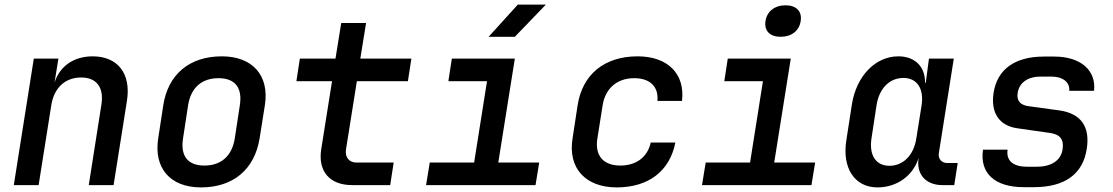

<svg xmlns="http://www.w3.org/2000/svg" viewBox="-20 -805 4840 835"><path d="M40 0H148L203 -347C215 -424 264 -468 333 -468C399 -468 433 -426 421 -350L366 0H474L532 -366C551 -485 492 -560 383 -560C301 -560 239 -517 217 -445L234 -550H127Z M854 10C994 10 1087 -68 1109 -203L1132 -348C1152 -476 1079 -560 945 -560C804 -560 711 -482 690 -347L668 -203C648 -74 720 10 854 10ZM869 -85C797 -85 764 -126 776 -203L798 -347C810 -424 858 -465 930 -465C1002 -465 1035 -424 1023 -347L1001 -203C989 -126 941 -85 869 -85Z M1511 0H1677L1692 -98H1531C1497 -98 1479 -122 1485 -157L1532 -452H1754L1769 -550H1547L1572 -705H1464L1439 -550H1284L1269 -452H1424L1377 -156C1362 -60 1414 0 1511 0Z M2105 -645H2219L2354 -785H2232ZM1833 0H2309L2325 -98H2147L2219 -550H1945L1930 -452H2098L2042 -98H1849Z M2662 10C2800 10 2893 -61 2917 -185H2810C2796 -121 2746 -85 2678 -85C2604 -85 2566 -128 2578 -203L2601 -348C2613 -422 2665 -465 2738 -465C2806 -465 2845 -429 2839 -366H2946C2960 -484 2884 -560 2753 -560C2609 -560 2513 -482 2492 -347L2470 -203C2449 -73 2527 10 2662 10Z M3375 -645C3422 -645 3456 -671 3462 -713C3469 -755 3444 -782 3396 -782C3349 -782 3315 -755 3309 -713C3303 -671 3328 -645 3375 -645ZM3033 0H3509L3525 -98H3347L3419 -550H3145L3130 -452H3298L3242 -98H3049Z M3796 10C3881 10 3951 -41 3975 -118V-117C3964 -48 4006 0 4078 0H4130L4145 -96H4100C4075 -96 4059 -114 4063 -139L4128 -550H4020L4006 -445H4003C4004 -514 3960 -560 3887 -560C3788 -560 3705 -476 3685 -352L3661 -197C3641 -75 3696 10 3796 10ZM3848 -84C3789 -84 3759 -130 3770 -203L3792 -347C3803 -420 3848 -466 3909 -466C3968 -466 3999 -420 3988 -347L3965 -203C3954 -130 3908 -84 3848 -84Z M4432 9H4476C4611 9 4689 -48 4706 -156C4722 -254 4681 -312 4586 -325L4454 -343C4417 -348 4400 -367 4406 -402C4413 -445 4449 -472 4506 -472H4551C4604 -472 4634 -446 4630 -410H4738C4748 -499 4680 -559 4565 -559H4520C4394 -559 4317 -504 4301 -401C4288 -315 4325 -258 4405 -247L4545 -227C4590 -221 4608 -199 4601 -155C4594 -108 4553 -80 4490 -80H4446C4385 -80 4355 -107 4362 -154H4255C4240 -52 4306 9 4432 9Z"/></svg>

Font: JetBrains Mono SemiBold
Style: Italic
Weight: 472
Italic angle: -9°
Monospace: yes
Designer: Philipp Nurullin, Konstantin Bulenkov
Foundry: JetBrains
Version: Version 2.305